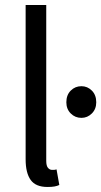

<svg xmlns="http://www.w3.org/2000/svg" viewBox="-20 -732 403 764"><path d="M82 -712H164V-92Q164 -72 171 -64Q178 -56 187 -56Q191 -56 194.5 -56Q198 -56 205 -58L216 4Q208 8 197 10Q186 12 169 12Q122 12 102 -16Q82 -44 82 -98ZM244 -325Q244 -354 261.5 -371.5Q279 -389 304 -389Q328 -389 345.5 -371.5Q363 -354 363 -325Q363 -298 345.5 -280.5Q328 -263 304 -263Q279 -263 261.5 -280.5Q244 -298 244 -325Z"/></svg>

Font: Myanmar Sanpya
Style: Regular
Weight: 400
Designer: Danh Hong
Foundry: Google Inc.
Version: Version 2.00 November 22, 2015